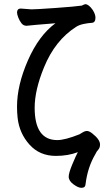

<svg xmlns="http://www.w3.org/2000/svg" viewBox="-20 -735 540 925"><path d="M372.1 169.9Q356.9 169.9 334 153.1Q311 136.2 311 116.2Q311 98.1 328.6 56.2Q346.2 14.2 355 -2Q308.1 16.1 249 16.1Q170.9 16.1 122.1 -38.3Q73.2 -92.8 64.9 -167Q62 -193.8 62 -221.2Q62 -324.2 114.5 -444.1Q167 -564 247.1 -623Q131.8 -613.8 107.9 -610.8Q92.8 -610.8 83.5 -622.8Q74.2 -634.8 68.1 -650.4Q62 -666 62 -675.8Q63 -693.8 80.1 -693.8L131.8 -689.9Q152.8 -689.9 246.3 -696.5Q339.8 -703.1 374 -708Q387.2 -714.8 391.1 -714.8Q407.2 -714.8 426.8 -687Q439.9 -666 439.9 -649.9Q439.9 -626 422.4 -625Q404.8 -624 383.3 -619.6Q361.8 -615.2 347.2 -606Q245.1 -541 191.9 -410.2Q147 -300.8 147 -215.8Q147 -60.1 255.9 -60.1Q293 -60.1 362.8 -87.9Q366.2 -89.8 377.7 -96.9Q389.2 -104 399.2 -104Q409.2 -104 423.8 -92.8Q461.9 -63 461.9 -39.1Q461.9 -22.9 453.4 -13.9Q444.8 -4.9 439.9 6.8Q401.9 70.8 392.1 152.8Q391.1 169.9 372.1 169.9Z"/></svg>

Font: LXGW WenKai Mono GB Screen
Style: Regular
Weight: 400
Monospace: yes
Designer: LXGW / Fontworks Inc.
Foundry: LXGW / Fontworks Inc.
Version: Version 1.510;January 18,2025